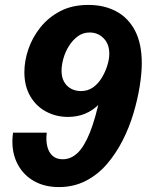

<svg xmlns="http://www.w3.org/2000/svg" viewBox="-20 -750 596 780"><path d="M219 10Q157 10 112 -18Q67 -46 45.5 -96Q24 -146 33 -211H170Q166 -180 172 -155.5Q178 -131 193.5 -117Q209 -103 235 -103Q268 -103 295 -128.5Q322 -154 345 -211Q368 -268 388 -363L397 -406L427 -392Q409 -353 383 -327Q357 -301 325.5 -288Q294 -275 256 -275Q208 -275 167.5 -296.5Q127 -318 103 -359Q79 -400 79 -457Q79 -502 95 -549.5Q111 -597 143.5 -638Q176 -679 224.5 -704.5Q273 -730 339 -730Q403 -730 452 -704Q501 -678 528.5 -625.5Q556 -573 556 -493Q556 -452 547.5 -399Q539 -346 522 -289Q505 -232 478 -179Q451 -126 414 -83Q377 -40 328 -15Q279 10 219 10ZM309 -380Q337 -380 358 -395Q379 -410 393.5 -434Q408 -458 416 -484Q424 -510 424 -532Q424 -571 401 -594.5Q378 -618 344 -618Q317 -618 296 -602.5Q275 -587 260 -563Q245 -539 237.5 -512Q230 -485 230 -462Q230 -436 240.5 -417.5Q251 -399 269 -389.5Q287 -380 309 -380Z"/></svg>

Font: Instrument Sans SemiCondensed
Style: Bold Italic
Weight: 700
Width: 4
Italic angle: -13°
Designer: Rodrigo Fuenzalida
Foundry: fragTYPE
Version: Version 1.000;gftools[0.9.28]